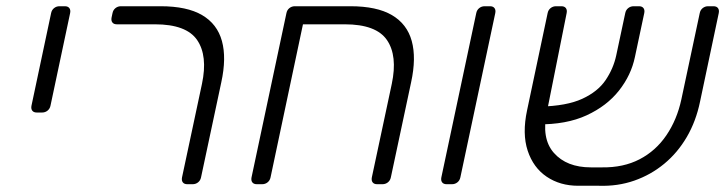

<svg xmlns="http://www.w3.org/2000/svg" viewBox="-20 -591 2336 616"><path d="M98 -230Q88 -230 83.5 -236Q79 -242 81 -252L144 -549Q146 -559 153.5 -565Q161 -571 171 -571H188Q198 -571 202.5 -565Q207 -559 205 -549L142 -252Q140 -242 132.5 -236Q125 -230 115 -230Z M581 0Q571 0 566.5 -6Q562 -12 564 -22L628 -322Q647 -412 612.5 -462.5Q578 -513 477 -513H355Q345 -513 340.5 -519Q336 -525 338 -535L341 -549Q343 -559 350.5 -565Q358 -571 368 -571H495Q580 -571 628.5 -542.5Q677 -514 692 -459.5Q707 -405 690 -327L625 -22Q623 -12 615.5 -6Q608 0 598 0Z M804 0Q794 0 789.5 -6Q785 -12 787 -22L899 -549Q901 -559 908.5 -565Q916 -571 926 -571H1104Q1189 -571 1237.5 -542.5Q1286 -514 1301 -459.5Q1316 -405 1299 -327L1234 -22Q1232 -12 1224.5 -6Q1217 0 1207 0H1190Q1180 0 1175.5 -6Q1171 -12 1173 -22L1237 -322Q1256 -412 1221.5 -462.5Q1187 -513 1086 -513H952L848 -22Q846 -12 838.5 -6Q831 0 821 0Z M1413 0Q1403 0 1398.5 -6Q1394 -12 1396 -22L1508 -549Q1510 -559 1517.5 -565Q1525 -571 1535 -571H1552Q1562 -571 1566.5 -565Q1571 -559 1569 -549L1457 -22Q1455 -12 1447.5 -6Q1440 0 1430 0Z M1911 -54Q1980 -53 2032 -80Q2084 -107 2118 -157Q2152 -207 2166 -272L2225 -549Q2227 -559 2234.5 -565Q2242 -571 2252 -571H2269Q2279 -571 2283.5 -565Q2288 -559 2286 -549L2226 -265Q2213 -202 2183.5 -151.5Q2154 -101 2111 -65.5Q2068 -30 2015 -11.5Q1962 7 1902 5H1835Q1777 5 1734 -24Q1691 -53 1673 -107.5Q1655 -162 1671 -237L1737 -549Q1739 -559 1746.5 -565Q1754 -571 1764 -571H1781Q1791 -571 1795.5 -565Q1800 -559 1798 -549L1735 -234Q1716 -147 1757 -100.5Q1798 -54 1876 -54ZM1704 -192 1713 -249Q1798 -251 1848 -274Q1898 -297 1923 -334Q1948 -371 1957 -413L1986 -549Q1988 -559 1995.5 -565Q2003 -571 2013 -571H2030Q2040 -571 2044.5 -565Q2049 -559 2047 -549L2017 -408Q2005 -350 1966 -300.5Q1927 -251 1862 -221Q1797 -191 1704 -192Z"/></svg>

Font: Rubik Light
Style: Italic
Weight: 300
Italic angle: -12°
Designer: Hubert and Fischer
Foundry: Hubert and Fischer
Version: Version 2.300;gftools[0.9.30]